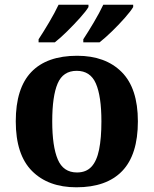

<svg xmlns="http://www.w3.org/2000/svg" viewBox="-20 -786 653 816"><path d="M304.6 10Q185 10 116 -59.3Q47 -128.7 47 -270.3Q47 -411 113.1 -480Q179.2 -549 308 -549Q428 -549 497 -480Q566 -411 566 -270.3Q566 -128.7 499.5 -59.3Q433 10 304.6 10ZM307.2 -53Q346 -53 368.7 -77.4Q391.3 -101.7 401.2 -150.5Q411 -199.2 411 -270Q411 -377 387.5 -431Q364 -485 306 -485Q248 -485 225 -431.2Q202 -377.5 202 -270Q202 -164 225.5 -108.5Q249 -53 307.2 -53ZM334 -619Q355 -651 379 -691.5Q403 -732 419 -766H546V-756Q536 -739 510.5 -710Q485 -681 455.5 -652.5Q426 -624 403 -606H334ZM144 -619Q165 -651 189 -691.5Q213 -732 229 -766H356V-756Q346 -739 320 -710Q294 -681 265 -652.5Q236 -624 213 -606H144Z"/></svg>

Font: Noto Serif Thai
Style: Regular
Weight: 400
Designer: Monotype Design Team
Foundry: Monotype Imaging Inc.
Version: Version 2.001